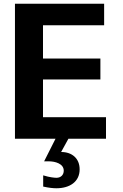

<svg xmlns="http://www.w3.org/2000/svg" viewBox="-20 -742 656 1027"><path d="M406 164C406 105 365 71 307 71L346 0H547V-115H210V-317H517V-429H210V-607H537V-722H60V0H277L216 121H242C274 121 321 133 321 171C321 193 306 209 282 209C274 209 246 207 211 196V256C243 263 265 265 282 265C353 265 406 230 406 164Z"/></svg>

Font: Perun
Style: Bold
Weight: 700
Foundry: Copyright (c) Stefan Peev, Context Ltd, 2016
Version: Version 1.089